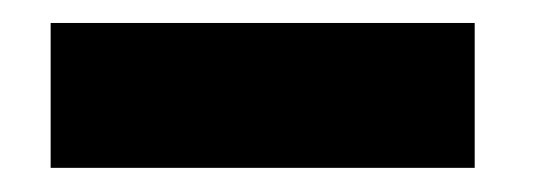

<svg xmlns="http://www.w3.org/2000/svg" viewBox="-20 -320 454 163"><path d="M23 -177.5H383V-300.5H23Z"/></svg>

Font: Anybody SemiCondensed ExtraBold
Style: Regular
Weight: 800
Width: 4
Version: Version 1.113;gftools[0.9.25]